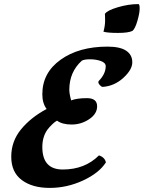

<svg xmlns="http://www.w3.org/2000/svg" viewBox="-20 -895 703 939"><path d="M628 -744Q608 -734 557 -734Q506 -734 486 -740Q494 -769 494 -794Q494 -819 493 -827Q504 -844 556 -859.5Q608 -875 657 -875Q663 -875 663 -853Q663 -831 652 -793Q641 -755 628 -744ZM259 -305Q256 -303 251 -300Q246 -297 234 -285.5Q222 -274 212 -261Q187 -226 187 -176Q187 -66 287 -66Q395 -66 464 -135Q492 -126 498 -101Q465 -49 386.5 -12.5Q308 24 223 24Q138 24 86.5 -14.5Q35 -53 35 -128.5Q35 -204 83 -262.5Q131 -321 208 -362Q187 -390 187 -434Q187 -539 276.5 -603Q366 -667 506 -667Q567 -667 597 -647Q627 -627 627 -590.5Q627 -554 583 -514Q539 -474 482 -470Q475 -471 468 -479Q461 -487 461 -492Q461 -497 463 -499Q497 -534 497 -571Q497 -588 473.5 -596.5Q450 -605 420.5 -605Q391 -605 380 -598Q319 -543 319 -456Q319 -436 328 -404Q356 -415 405.5 -415Q455 -415 455 -375Q455 -338 416 -312Q377 -286 330.5 -286Q284 -286 259 -305Z"/></svg>

Font: Clara
Style: Regular
Weight: 400
Designer: Proyecto DEMO
Foundry: Proyecto DEMO
Version: Version 1.002